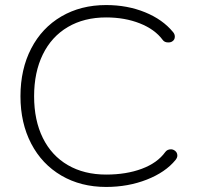

<svg xmlns="http://www.w3.org/2000/svg" viewBox="-20 -730 783 760"><path d="M61 -349Q61 -456 103.5 -538Q146 -620 223 -665Q300 -710 400 -710Q484 -710 554 -681.5Q624 -653 665 -603Q672 -595 672 -585Q672 -573 663 -567Q657 -562 646 -562Q631 -562 624 -572Q593 -614 533.5 -637.5Q474 -661 400 -661Q313 -661 248.5 -623Q184 -585 149.5 -514.5Q115 -444 115 -349Q115 -254 149.5 -184Q184 -114 248.5 -76.5Q313 -39 400 -39Q480 -39 541.5 -62Q603 -85 634 -128Q642 -139 657 -139Q665 -139 673 -133Q682 -126 682 -114Q682 -106 675 -97Q635 -48 561 -19Q487 10 400 10Q300 10 223 -35Q146 -80 103.5 -161.5Q61 -243 61 -349Z"/></svg>

Font: Kodchasan ExtraLight
Style: Regular
Weight: 275
Version: Version 1.000; ttfautohint (v1.6)